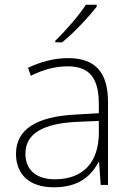

<svg xmlns="http://www.w3.org/2000/svg" viewBox="-20 -786 561 816"><path d="M391 -758V-766H345C318 -723 257 -653 215 -613V-606H244C296 -648 358 -715 391 -758ZM269 -539C208 -539 150 -522 99 -498L111 -464C166 -491 214 -504 268 -504C356 -504 400 -459 400 -345V-305L300 -299C139 -291 48 -238 48 -133C48 -44 105 10 209 10C314 10 367 -37 399 -98H401L408 0H439V-353C439 -482 382 -539 269 -539ZM304 -268 400 -272V-219C399 -101 338 -24 213 -24C134 -24 88 -64 88 -133C88 -221 168 -261 304 -268Z"/></svg>

Font: Noto Sans Malayalam ExtraLight
Style: Regular
Weight: 200
Designer: Jelle Bosma - Monotype Design Team
Foundry: Monotype Imaging Inc.
Version: Version 2.104